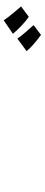

<svg xmlns="http://www.w3.org/2000/svg" viewBox="379 -1269 242 1040"><g transform="rotate(90 500.0 -749.0)"><path d="M189 -722Q176 -742 153 -768Q130 -794 116 -810L169 -850Q191 -834 215 -814Q239 -794 257 -772ZM90 -648Q75 -671 52.5 -697.5Q30 -724 15 -742L71 -784Q92 -770 118 -745.5Q144 -721 163 -698Z"/></g></svg>

Font: Moralerspace Krypton JPDOC
Style: Regular
Weight: 400
Version: v0.0.6; ttfautohint (v1.8.4.7-5d5b-dirty) -l 6 -r 45 -G 200 